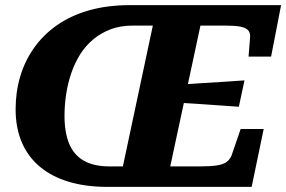

<svg xmlns="http://www.w3.org/2000/svg" viewBox="-20 -730 1118 750"><path d="M691 -400Q732 -403 772.5 -405.5Q813 -408 854 -410.5Q895 -413 935 -416L913 -313Q874 -316 834.5 -318.5Q795 -321 755.5 -324Q716 -327 676 -329ZM489 -710H1078L1039 -509H951L957 -586Q958 -604 947.5 -613.5Q937 -623 915.5 -626.5Q894 -630 861 -630H763L645 -80H760Q800 -80 825 -83.5Q850 -87 864 -96.5Q878 -106 885 -124L920 -226H1010L963 0H399Q315 0 248.5 -20Q182 -40 135.5 -79Q89 -118 65 -174.5Q41 -231 41 -303Q41 -371 59 -431.5Q77 -492 113 -543Q149 -594 202.5 -631.5Q256 -669 327.5 -689.5Q399 -710 489 -710ZM408 -80H460L577 -630H498Q450 -630 412 -615.5Q374 -601 344 -576Q314 -551 293 -517.5Q272 -484 258.5 -444.5Q245 -405 238.5 -362.5Q232 -320 232 -278Q232 -213 250 -169Q268 -125 307 -102.5Q346 -80 408 -80Z"/></svg>

Font: Roboto Serif 20pt
Style: Bold Italic
Weight: 700
Italic angle: -10°
Version: Version 1.007